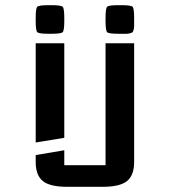

<svg xmlns="http://www.w3.org/2000/svg" viewBox="-20 -557 653 738"><path d="M166 -427.2Q129.4 -427.2 123.3 -433.3Q117.2 -439.5 117.2 -476.1V-488.3Q117.2 -524.9 123.3 -531Q129.4 -537.1 166 -537.1H178.2Q214.8 -537.1 220.9 -531Q227.1 -524.9 227.1 -488.3V-476.1Q227.1 -439.5 220.9 -433.3Q214.8 -427.2 178.2 -427.2ZM117.2 -9.3V-390.6H227.1V-27.3ZM434.6 -427.2Q397.9 -427.2 391.8 -433.3Q385.7 -439.5 385.7 -476.1V-488.3Q385.7 -524.9 391.8 -531Q397.9 -537.1 434.6 -537.1H446.8Q483.4 -537.1 489.5 -531Q495.6 -524.9 495.6 -488.3V-476.1Q495.6 -460.9 495.6 -455.3Q495.6 -449.7 493.4 -442.1Q491.2 -434.6 489.5 -433.1Q487.8 -431.6 480.7 -429.4Q473.6 -427.2 467.5 -427.2Q461.4 -427.2 446.8 -427.2ZM385.7 -390.6H495.6V65.9Q495.6 116.2 468.5 138.7Q441.4 161.1 373.5 161.1H239.3Q171.4 161.1 144.3 138.7Q117.2 116.2 117.2 65.9V39.1L227.1 20.5V78.1H385.7Z"/></svg>

Font: Squarish Sans CT
Style: Regular
Weight: 400
Version: Version 0.9